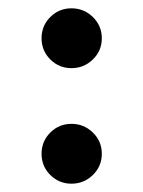

<svg xmlns="http://www.w3.org/2000/svg" viewBox="-20 -433 344 462"><path d="M152 -269Q122 -269 101 -290Q80 -311 80 -341Q80 -371 101 -392Q122 -413 152 -413Q182 -413 203.5 -392Q225 -371 225 -341Q225 -311 203.5 -290Q182 -269 152 -269ZM152 9Q122 9 101 -12Q80 -33 80 -63Q80 -93 101 -114Q122 -135 152 -135Q182 -135 203.5 -114Q225 -93 225 -63Q225 -33 203.5 -12Q182 9 152 9Z"/></svg>

Font: Frank Ruhl Libre Medium
Style: Regular
Weight: 500
Designer: Yanek Iontef
Foundry: Fontef
Version: Version 6.004